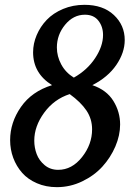

<svg xmlns="http://www.w3.org/2000/svg" viewBox="-20 -770 566 796"><path d="M221.2 -65.9Q278.3 -65.9 320.1 -118.7Q361.8 -171.4 361.8 -233.9Q361.8 -276.9 338.4 -311.8Q314.9 -346.7 269 -379.9Q204.1 -358.9 163.1 -302.7Q122.1 -246.6 122.1 -187Q122.1 -157.7 132.1 -131.1Q142.1 -104.5 165.3 -85.2Q188.5 -65.9 221.2 -65.9ZM215.8 5.9Q170.4 5.9 133.1 -10.3Q95.7 -26.4 71.8 -53.5Q47.9 -80.6 34.9 -115.5Q22 -150.4 22 -189Q22 -262.2 66.9 -326.7Q111.8 -391.1 195.8 -417Q117.2 -465.8 117.2 -553.2Q117.2 -589.4 132.1 -624.5Q147 -659.7 173.8 -687.7Q200.7 -715.8 241.5 -732.9Q282.2 -750 330.1 -750Q407.2 -750 452.1 -707.8Q497.1 -665.5 497.1 -604Q497.1 -551.8 462.2 -500.7Q427.2 -449.7 362.8 -417Q421.9 -397 450 -351.6Q478 -306.2 478 -253.9Q478 -209 458.3 -162.8Q438.5 -116.7 404.5 -79.3Q370.6 -42 320.8 -18.1Q271 5.9 215.8 5.9ZM286.1 -448.2Q341.8 -479.5 374.5 -529.1Q407.2 -578.6 407.2 -625Q407.2 -659.7 387.9 -684.3Q368.7 -709 332 -709Q284.2 -709 250 -667.5Q215.8 -626 215.8 -573.2Q215.8 -536.6 233.9 -502.9Q252 -469.2 286.1 -448.2Z"/></svg>

Font: Lobster Two
Style: Italic
Weight: 400
Designer: Pablo Impallari
Foundry: Pablo Impallari. www.impallari.com
Version: Version 1.006